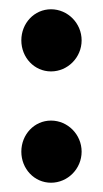

<svg xmlns="http://www.w3.org/2000/svg" viewBox="-20 -394 222 414"><path d="M26 -67C26 -30 54 0 90 0C126 0 156 -30 156 -67C156 -104 126 -134 90 -134C54 -134 26 -104 26 -67ZM26 -307C26 -270 54 -240 90 -240C126 -240 156 -270 156 -307C156 -344 126 -374 90 -374C54 -374 26 -344 26 -307Z"/></svg>

Font: Ampere
Style: Regular
Weight: 400
Version: Version 1